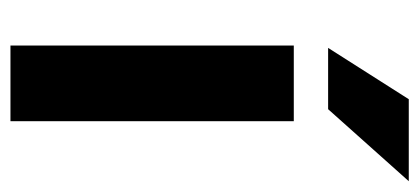

<svg xmlns="http://www.w3.org/2000/svg" viewBox="-232 -550 783 358"><g transform="rotate(90 159.0 -371.5)"><path d="M206.5 -528.3V0H65.4V-528.3ZM69.8 -592.3 165.5 -742.7H318.4L184.1 -592.3Z"/></g></svg>

Font: Vazirmatn UI FD
Style: Bold
Weight: 700
Designer: Saber Rastikerdar
Foundry: Saber Rastikerdar
Version: Version 33.003